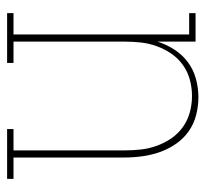

<svg xmlns="http://www.w3.org/2000/svg" viewBox="-39 -539 578 540"><g transform="rotate(90 250.0 -269.0)"><path d="M17 0V-18H77V-512H17V-530H97V-423Q105 -448 119.5 -470.5Q134 -493 155 -508.5Q176 -524 201.5 -531Q227 -538 254 -538Q279 -538 304 -531.5Q329 -525 349.5 -510.5Q370 -496 384.5 -475Q399 -454 407.5 -430Q416 -406 419.5 -380.5Q423 -355 423 -330V-18H483V0H343V-18H403V-330Q403 -353 400.5 -376Q398 -399 390 -421Q382 -443 369 -462Q356 -481 337 -494.5Q318 -508 295.5 -514Q273 -520 250 -520Q227 -520 204.5 -514Q182 -508 163 -494.5Q144 -481 131 -462Q118 -443 110 -421Q102 -399 99.5 -376Q97 -353 97 -330V-18H157V0Z"/></g></svg>

Font: Iosevka Slab Thin
Style: Regular
Weight: 100
Monospace: yes
Designer: Belleve Invis
Foundry: Belleve Invis
Version: Version 11.1.0; ttfautohint (v1.8.3)